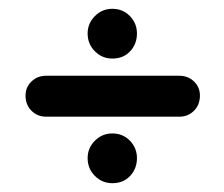

<svg xmlns="http://www.w3.org/2000/svg" viewBox="-20 -567 509 436"><path d="M85 -302Q65 -302 51.5 -315.5Q38 -329 38 -350Q38 -369 51.5 -382Q65 -395 85 -395H387Q407 -395 420.5 -382Q434 -369 434 -350Q434 -329 420.5 -315.5Q407 -302 387 -302ZM235 -151Q212 -151 195.5 -167.5Q179 -184 179 -208Q179 -231 195.5 -247.5Q212 -264 235 -264Q259 -264 275 -247.5Q291 -231 291 -208Q291 -184 275.5 -167.5Q260 -151 235 -151ZM235 -434Q212 -434 195.5 -450.5Q179 -467 179 -491Q179 -514 195.5 -530.5Q212 -547 235 -547Q259 -547 275 -530.5Q291 -514 291 -491Q291 -467 275.5 -450.5Q260 -434 235 -434Z"/></svg>

Font: Comfortaa SemiBold
Style: Regular
Weight: 600
Designer: Johan Aakerlund
Foundry: Johan Aakerlund
Version: Version 3.104; ttfautohint (v1.8.1.43-b0c9)